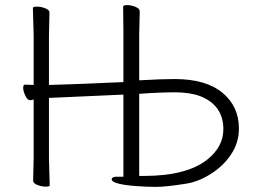

<svg xmlns="http://www.w3.org/2000/svg" viewBox="-20 -726 1007 753"><path d="M177 -393Q206 -393 464 -404V-604L463 -700Q463 -706 479 -706Q495 -706 511.5 -699Q528 -692 528 -682L526 -593V-411Q612 -416 665 -416Q787 -416 852 -362.5Q917 -309 917 -222Q917 -167 887 -121.5Q857 -76 808.5 -45Q760 -14 712 -6Q632 7 590 7L551 6Q418 0 418 -23Q418 -31 433 -33H464V-355L172 -342V-105L175 1Q175 6 159.5 6Q144 6 127 -0.5Q110 -7 110 -17L112 -106V-336Q103 -333 99 -333H98Q88 -333 79.5 -350.5Q71 -368 71 -381Q71 -394 77 -394H78L112 -393V-589L109 -695Q109 -700 125 -700Q141 -700 157.5 -693.5Q174 -687 174 -677L172 -588V-393ZM433 -33ZM765 -349Q724 -364 665.5 -364Q607 -364 526 -358V-36H544Q713 -36 794 -101Q856 -151 856 -219Q856 -313 765 -349Z"/></svg>

Font: LXGW WenKai Lite Light
Style: Regular
Weight: 300
Designer: LXGW / Fontworks Inc.
Foundry: LXGW / Fontworks Inc.
Version: Version 1.511; March 25, 2025